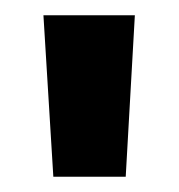

<svg xmlns="http://www.w3.org/2000/svg" viewBox="-20 -818 235 252"><path d="M50 -586 37 -798H157L145 -586Z"/></svg>

Font: SVN-Poppins SemiBold
Style: Regular
Weight: 600
Designer: Ninad Kale (Devanagari), Jonny Pinhorn (Latin)
Foundry: Indian Type Foundry
Version: Version 3.002 2017